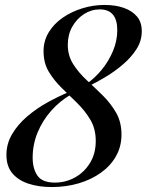

<svg xmlns="http://www.w3.org/2000/svg" viewBox="-20 -742 594 776"><path d="M403 -722Q446 -722 479.5 -710.5Q513 -699 533 -676Q553 -653 553 -616Q553 -577 532 -544Q511 -511 478 -482.5Q445 -454 407.5 -431.5Q370 -409 335 -392L331 -404Q363 -426 391 -460Q419 -494 436.5 -535.5Q454 -577 454 -620Q454 -704 383 -704Q349 -704 319.5 -685Q290 -666 272 -634Q254 -602 254 -561Q254 -517 276 -482.5Q298 -448 330.5 -418Q363 -388 395 -356.5Q427 -325 449 -287Q471 -249 471 -198Q471 -150 449 -111Q427 -72 388 -44Q349 -16 298 -1Q247 14 189 14Q137 14 95.5 0.5Q54 -13 30 -41.5Q6 -70 6 -116Q6 -161 29 -200Q52 -239 90 -271.5Q128 -304 173.5 -329Q219 -354 263 -372L267 -360Q222 -334 187 -294.5Q152 -255 132 -206.5Q112 -158 112 -105Q112 -60 131.5 -32Q151 -4 202 -4Q245 -4 282.5 -24.5Q320 -45 343.5 -83Q367 -121 367 -172Q367 -221 345.5 -257.5Q324 -294 292.5 -325Q261 -356 230 -386Q199 -416 177.5 -451.5Q156 -487 156 -535Q156 -577 177 -611.5Q198 -646 233.5 -670.5Q269 -695 313 -708.5Q357 -722 403 -722Z"/></svg>

Font: Playfair Display Medium
Style: Italic
Weight: 500
Italic angle: -14°
Designer: Claus Eggers Sørensen
Foundry: Claus Eggers Sørensen
Version: Version 1.203